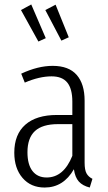

<svg xmlns="http://www.w3.org/2000/svg" viewBox="-20 -829 483 860"><path d="M394 -28 382 11Q350 3 333 -16Q316 -35 311 -71Q264 11 180 11Q118 11 81 -32Q44 -75 44 -145Q44 -227 93.5 -270.5Q143 -314 235 -314H304V-374Q304 -431 281.5 -459Q259 -487 211 -487Q156 -487 91 -459L75 -499Q150 -534 216 -534Q288 -534 323.5 -493.5Q359 -453 359 -378V-100Q359 -68 367.5 -52.5Q376 -37 394 -28ZM304 -131V-273H240Q170 -273 136.5 -242Q103 -211 103 -147Q103 -92 125.5 -63Q148 -34 189 -34Q265 -34 304 -131ZM120 -809 185 -658 152 -643 74 -784ZM229 -808 288 -662 255 -647 183 -784Z"/></svg>

Font: Fira Sans Extra Condensed Light
Style: Regular
Weight: 300
Width: 1
Designer: Carrois Corporate & Edenspiekermann AG
Foundry: Carrois Corporate GbR & Edenspiekermann AG
Version: Version 4.203